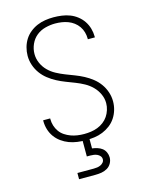

<svg xmlns="http://www.w3.org/2000/svg" viewBox="-139 -829 878 1134"><g transform="rotate(-15 300.0 -261.5)"><path d="M299 8Q273 8 247 4.5Q221 1 197 -8Q173 -17 151.5 -32.5Q130 -48 115 -69Q100 -90 92.5 -115Q85 -140 85 -166Q85 -167 85 -168.5Q85 -170 85 -171H128Q128 -170 128 -169Q128 -168 128 -167Q128 -146 134 -126.5Q140 -107 152 -90Q164 -73 181.5 -61.5Q199 -50 218 -43Q237 -36 257.5 -33Q278 -30 299 -30Q320 -30 341 -33Q362 -36 381.5 -43.5Q401 -51 418 -64Q435 -77 446.5 -94Q458 -111 464.5 -131.5Q471 -152 471 -173Q471 -202 458.5 -229Q446 -256 425.5 -276.5Q405 -297 379.5 -311Q354 -325 327 -335.5Q300 -346 272.5 -356.5Q245 -367 219.5 -380.5Q194 -394 171 -412Q148 -430 131 -453.5Q114 -477 104.5 -505Q95 -533 95 -562Q95 -588 102 -613.5Q109 -639 122.5 -660.5Q136 -682 156.5 -698.5Q177 -715 200.5 -725Q224 -735 249.5 -739Q275 -743 301 -743Q326 -743 351.5 -739.5Q377 -736 400.5 -727Q424 -718 444.5 -702Q465 -686 479 -665Q493 -644 500 -619.5Q507 -595 507 -570Q507 -569 507 -567.5Q507 -566 507 -565H464Q464 -566 464 -567Q464 -568 464 -569Q464 -589 458.5 -608.5Q453 -628 441.5 -644.5Q430 -661 414 -673Q398 -685 379.5 -692Q361 -699 341 -702Q321 -705 301 -705Q271 -705 240.5 -697Q210 -689 186.5 -670Q163 -651 150 -622Q137 -593 137 -562Q137 -533 149 -506Q161 -479 181.5 -458.5Q202 -438 228 -424Q254 -410 281 -399.5Q308 -389 335.5 -378.5Q363 -368 388.5 -354.5Q414 -341 437 -323Q460 -305 477 -281.5Q494 -258 503.5 -230Q513 -202 513 -173Q513 -146 505.5 -120.5Q498 -95 483.5 -73Q469 -51 448 -35Q427 -19 402.5 -9Q378 1 351.5 4.5Q325 8 299 8ZM200 220V182H300Q311 182 321.5 180.5Q332 179 342 174.5Q352 170 359 161.5Q366 153 366 142Q366 131 359 122.5Q352 114 342 109.5Q332 105 321.5 103.5Q311 102 300 102H279V0H321V64Q337 66 353 71Q369 76 381.5 85.5Q394 95 401 110.5Q408 126 408 142Q408 161 398.5 178Q389 195 372.5 204.5Q356 214 337.5 217Q319 220 300 220Z"/></g></svg>

Font: Iosevka Curly XLtEx
Style: Regular
Weight: 200
Width: 7
Monospace: yes
Designer: Belleve Invis
Foundry: Belleve Invis
Version: Version 11.1.0; ttfautohint (v1.8.3)